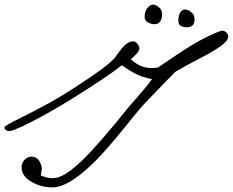

<svg xmlns="http://www.w3.org/2000/svg" viewBox="-26 -768 1014 836"><path d="M967.8 -607.9Q967.3 -590.3 933.1 -565.9Q898.9 -541.5 852.1 -518.1Q764.6 -472.2 735.8 -454.1Q714.4 -431.2 674.8 -391.1Q635.3 -351.1 607.9 -321.8Q580.6 -292.5 558.1 -264.2Q462.9 -145 413.6 -92.3Q282.2 47.9 202.1 47.9Q151.9 47.9 109.6 22.7Q67.4 -2.4 67.9 -40Q67.9 -58.1 80.6 -72Q93.3 -85.9 111.8 -85.9Q141.6 -85.9 153.8 -47.9Q156.2 -37.1 156.5 -34.9Q156.7 -32.7 154.5 -22.7Q152.3 -12.7 151.9 -3.9Q180.7 8.8 207 7.8Q252.4 6.3 328.4 -66.4Q404.3 -139.2 534.2 -301.8Q538.6 -307.1 578.6 -352.8Q618.7 -398.4 636.2 -423.8Q629.9 -423.8 607.2 -430.4Q584.5 -437 574.2 -441.9Q547.9 -454.1 503.9 -483.9Q472.7 -457 359.9 -383.8Q239.3 -306.2 158.2 -262.2Q53.2 -206.1 22 -198.2Q11.2 -195.8 2 -200.4Q-7.3 -205.1 -5.9 -213.9Q-4.9 -218.3 11.2 -227.5Q27.3 -236.8 73 -259.5Q118.7 -282.2 147.9 -297.9Q238.8 -345.2 328.1 -405.8Q333 -408.7 355.5 -423.8Q377.9 -439 383.5 -442.9Q389.2 -446.8 406.2 -459Q423.3 -471.2 431.4 -477.8Q439.5 -484.4 451.2 -494.4Q462.9 -504.4 472.2 -514.2Q475.6 -518.6 485.4 -532.2Q495.1 -545.9 500.7 -552.7Q506.3 -559.6 515.4 -568.8Q524.4 -578.1 533.4 -582.8Q542.5 -587.4 551.8 -587.9Q561 -588.4 568.6 -581.5Q576.2 -574.7 580.1 -564Q581.1 -561 581.1 -558.3Q581.1 -555.7 580.1 -552.5Q579.1 -549.3 577.9 -546.6Q576.7 -543.9 574 -540.5Q571.3 -537.1 569.3 -534.7Q567.4 -532.2 563.5 -528.3Q559.6 -524.4 557.4 -522.5Q555.2 -520.5 550.5 -516.1Q545.9 -511.7 543.9 -509.8Q570.3 -486.3 594.2 -478Q611.8 -472.2 628.7 -471.7Q645.5 -471.2 662.1 -474.1Q671.9 -480.5 695.6 -496.8Q719.2 -513.2 749 -533Q778.8 -552.7 814 -574.2Q839.8 -590.3 880.1 -609.9Q920.4 -629.4 938 -633.8Q948.7 -636.2 958.5 -627.7Q968.3 -619.1 967.8 -607.9ZM820.8 -689.9Q823.2 -667.5 811.8 -657Q800.3 -646.5 777.8 -649.9Q759.8 -653.3 754.6 -661.4Q749.5 -669.4 751 -689Q753.4 -712.9 766.8 -722.4Q780.3 -731.9 799.8 -720.2Q810.5 -712.9 814.9 -707Q819.3 -701.2 820.8 -689.9ZM679.2 -711.9Q681.6 -688.5 671.1 -674.1Q660.6 -659.7 639.2 -663.1Q619.6 -667 611.1 -675.5Q602.5 -684.1 604 -702.1Q606.4 -726.6 623 -740.5Q639.6 -754.4 658.2 -742.2Q668.9 -734.9 673.3 -729Q677.7 -723.1 679.2 -711.9Z"/></svg>

Font: Gogol
Style: Regular
Weight: 400
Italic angle: -48°
Designer: Gennady Fridman
Foundry: ParaType Ltd
Version: Version 1.001